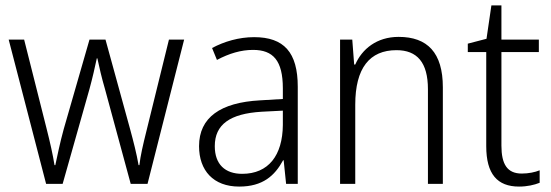

<svg xmlns="http://www.w3.org/2000/svg" viewBox="-20 -678 2031 708"><path d="M367 -350 462 0H524L659 -532H603L520 -195C507 -143 498 -104 494 -69H491C484 -110 472 -157 460 -201L369 -532H310L215 -202C201 -151 191 -102 184 -69H181C175 -107 165 -152 151 -207L69 -532H12L150 0H211L310 -350C321 -390 330 -430 337 -463H339C346 -430 355 -391 367 -350Z M917 -541C861 -541 807 -525 762 -501L780 -457C825 -481 869 -494 913 -494C987 -494 1023 -455 1023 -352V-313L939 -308C793 -300 714 -245 714 -139C714 -49 767 10 862 10C949 10 993 -30 1024 -87H1026L1035 0H1078V-358C1078 -485 1027 -541 917 -541ZM945 -266 1023 -270V-217C1022 -105 970 -37 873 -37C810 -37 772 -72 772 -139C772 -219 828 -259 945 -266Z M1450 -542C1369 -542 1315 -497 1290 -440H1286L1279 -532H1234V0H1290V-292C1290 -427 1343 -493 1442 -493C1518 -493 1558 -448 1558 -349V0H1613V-356C1613 -484 1556 -542 1450 -542Z M1904 -38C1850 -38 1829 -73 1829 -141V-486H1967V-532H1829V-658H1792L1774 -535L1705 -517V-486H1773V-139C1773 -36 1814 10 1894 10C1924 10 1950 4 1970 -4V-50C1953 -43 1929 -38 1904 -38Z"/></svg>

Font: Noto Sans Armenian SemiCondensed Light
Style: Regular
Weight: 300
Width: 4
Designer: Monotype Design Team
Foundry: Monotype Imaging Inc.
Version: Version 2.008